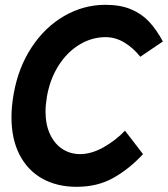

<svg xmlns="http://www.w3.org/2000/svg" viewBox="-20 -746 680 778"><path d="M26.5 -271Q26.5 -315 35.5 -366Q54.5 -473.5 109 -555.5Q163.5 -637.5 241.5 -682Q319.5 -726.5 407 -726.5Q468 -726.5 511.2 -708.2Q554.5 -690 584.2 -658Q614 -626 640 -578L548.5 -516Q519.5 -552.5 483.5 -574Q447.5 -595.5 408 -595.5Q352 -595.5 302 -565.2Q252 -535 217.2 -480.2Q182.5 -425.5 170 -354Q164.5 -320 164.5 -294Q164.5 -240.5 183 -201.5Q201.5 -162.5 233.2 -142Q265 -121.5 304.5 -121.5Q350.5 -121.5 400 -149.5Q449.5 -177.5 486.5 -216.5L559.5 -121.5Q504.5 -62 440 -25.5Q375.5 11 290.5 11Q211 11 151.5 -22.2Q92 -55.5 59.2 -119Q26.5 -182.5 26.5 -271Z"/></svg>

Font: JuliaMono SemiBoldItalic
Style: Regular
Weight: 600
Italic angle: -9°
Monospace: yes
Designer: cormullion
Foundry: corm
Version: Version 0.049; ttfautohint (v1.8.4)